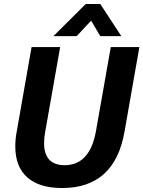

<svg xmlns="http://www.w3.org/2000/svg" viewBox="-20 -937 722 967"><path d="M57 -200Q57 -237 64 -273L139 -700H283L208 -275Q202 -244 202 -217Q202 -105 306 -105Q369 -105 408.5 -148Q448 -191 463 -275L538 -700H682L607 -273Q557 10 293 10Q178 10 117.5 -43.5Q57 -97 57 -200ZM412 -917H485L591 -755H485L439 -833L366 -755H249Z"/></svg>

Font: Sarabun
Style: Bold Italic
Weight: 700
Italic angle: -10°
Designer: Suppakit Chalermlarp | Katatrad Co.,Ltd.
Foundry: Cadson Demak Co.,Ltd.
Version: Version 1.000; ttfautohint (v1.6)